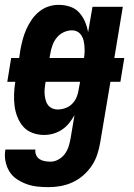

<svg xmlns="http://www.w3.org/2000/svg" viewBox="-34 -548 554 791"><path d="M166 223Q143 223 119.5 220.5Q96 218 74.5 210Q53 202 34.5 189.5Q16 177 4.5 158Q-7 139 -11.5 116Q-16 93 -12 70V68H112Q110 80 115 91Q120 102 129.5 108Q139 114 151 116Q163 118 175 118Q191 118 207 109Q223 100 233.5 85.5Q244 71 249 54.5Q254 38 257 21L273 -74Q263 -56 250.5 -40.5Q238 -25 221.5 -14Q205 -3 186 2.5Q167 8 148 8Q123 8 100 -0.5Q77 -9 62 -26Q47 -43 38 -65.5Q29 -88 26 -112Q23 -136 24 -161Q25 -186 29 -211H-4L12 -309H45L50 -343Q54 -364 59.5 -385Q65 -406 74 -426.5Q83 -447 96 -466Q109 -485 126.5 -499.5Q144 -514 165 -521Q186 -528 207 -528Q232 -528 254.5 -520.5Q277 -513 292 -496.5Q307 -480 316 -459Q325 -438 329 -415L347 -520H472L437 -309H478L462 -211H421L379 38Q375 63 367 87.5Q359 112 344.5 134Q330 156 309.5 174Q289 192 265 203Q241 214 216 218.5Q191 223 166 223ZM170 -309H312Q314 -321 314.5 -333Q315 -345 314 -357Q313 -369 310.5 -380.5Q308 -392 301.5 -402Q295 -412 285 -417.5Q275 -423 262 -423Q245 -423 228 -415Q211 -407 199.5 -392.5Q188 -378 182 -361Q176 -344 173 -326ZM204 -97Q219 -97 235 -102.5Q251 -108 263 -120Q275 -132 281.5 -147.5Q288 -163 290 -179L296 -211H154L153 -206Q151 -194 150 -182Q149 -170 150 -158.5Q151 -147 154 -135.5Q157 -124 163.5 -115.5Q170 -107 180.5 -102Q191 -97 204 -97Z"/></svg>

Font: Iosevka Term Curly Extrabold
Style: Italic
Weight: 800
Italic angle: -9°
Designer: Belleve Invis
Foundry: Belleve Invis
Version: Version 32.3.0